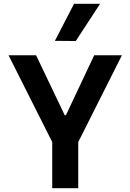

<svg xmlns="http://www.w3.org/2000/svg" viewBox="-20 -991 684 1011"><path d="M255 0V-243L25 -700H170L321 -384H327L476 -700H622L392 -243V0ZM269 -776 370 -971H507L379 -775Z"/></svg>

Font: Be Vietnam
Style: Bold
Weight: 700
Designer: Gabriel Lam
Foundry: TypeRant
Version: Version 4.000